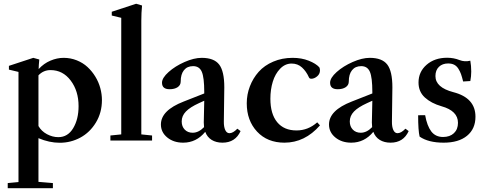

<svg xmlns="http://www.w3.org/2000/svg" viewBox="-20 -746 2585 1019"><path d="M21 252.9V225.6L78.1 220.2V-364.3L27.3 -376.5V-396.5L156.7 -439L188.5 -430.2Q185.5 -400.9 185.1 -379.4Q212.4 -409.2 247.6 -424.1Q282.7 -439 317.9 -439Q354.5 -439 387.5 -425.8Q420.4 -412.6 444.3 -390.4Q468.3 -368.2 485.8 -339.6Q503.4 -311 512.2 -278.8Q521 -246.6 521 -214.8Q521 -148.4 489 -95.7Q457 -43 406.2 -15.6Q355.5 11.7 296.9 11.7Q241.7 11.7 184.1 -12.7V219.2L260.7 225.6V252.9ZM248 -374Q210.4 -374 184.1 -346.2V-77.1Q199.7 -49.8 229.2 -33.9Q258.8 -18.1 289.6 -18.1Q339.8 -18.1 368.4 -65.7Q397 -113.3 397 -182.6Q397 -263.2 355.2 -318.6Q313.5 -374 248 -374Z M565.9 0V-26.9L623.5 -32.7V-651.4L573.2 -663.6V-683.6L702.6 -726.1L733.9 -716.8Q730 -679.2 730 -635.7V-32.7L787.1 -26.9V0Z M952.1 11.2Q901.4 11.2 867.7 -16.4Q834 -43.9 834 -85.4Q834 -160.2 954.6 -207L1064 -250V-257.8Q1064 -335 1051 -365Q1038.1 -395 1004.9 -395Q973.6 -395 956.3 -373.5Q939 -352.1 939 -313Q939 -294.4 922.9 -283.4Q906.7 -272.5 879.9 -272.5Q839.8 -272.5 839.8 -307.1Q839.8 -332.5 874.8 -363.8Q909.7 -395 959.7 -417Q1009.8 -439 1050.3 -439Q1115.7 -439 1143.1 -403.6Q1170.4 -368.2 1170.4 -282.7Q1170.4 -252.9 1168 -101.6Q1167.5 -73.2 1175.3 -56.2Q1183.1 -39.1 1197.8 -39.1Q1216.8 -39.1 1239.7 -63L1256.8 -50.3Q1229 11.2 1160.6 11.2Q1127.4 11.2 1103.5 -3.4Q1079.6 -18.1 1069.3 -46.4Q1022 11.2 952.1 11.2ZM944.3 -101.6Q944.3 -74.7 960.4 -58.1Q976.6 -41.5 1002.4 -41.5Q1034.2 -41.5 1063 -71.3Q1061.5 -83 1061.5 -96.2Q1063.5 -173.3 1064 -211.4L1036.1 -198.7Q988.8 -177.2 966.6 -154.1Q944.3 -130.9 944.3 -101.6Z M1489.7 11.2Q1398.9 11.2 1344.2 -47.6Q1289.6 -106.4 1289.6 -197.8Q1289.6 -244.6 1306.2 -287.8Q1322.8 -331.1 1353 -365Q1383.3 -398.9 1430.2 -418.9Q1477.1 -439 1533.2 -439Q1580.6 -439 1618.7 -423.8Q1656.7 -408.7 1674.8 -388.7Q1678.2 -381.8 1678.2 -372.6Q1678.2 -353.5 1663.1 -340.8Q1647.9 -328.1 1632.3 -328.1Q1622.6 -328.1 1619.6 -335.4Q1605.5 -367.2 1582.8 -387.9Q1560.1 -408.7 1527.8 -408.7Q1493.2 -408.7 1466.8 -381.3Q1440.4 -354 1427.7 -312.3Q1415 -270.5 1415 -222.2Q1415 -141.1 1451.2 -97.4Q1487.3 -53.7 1553.7 -53.7Q1615.2 -53.7 1663.6 -96.7L1678.2 -80.6Q1597.7 11.2 1489.7 11.2Z M1844.2 11.2Q1793.5 11.2 1759.8 -16.4Q1726.1 -43.9 1726.1 -85.4Q1726.1 -160.2 1846.7 -207L1956.1 -250V-257.8Q1956.1 -335 1943.1 -365Q1930.2 -395 1897 -395Q1865.7 -395 1848.4 -373.5Q1831.1 -352.1 1831.1 -313Q1831.1 -294.4 1814.9 -283.4Q1798.8 -272.5 1772 -272.5Q1731.9 -272.5 1731.9 -307.1Q1731.9 -332.5 1766.8 -363.8Q1801.8 -395 1851.8 -417Q1901.9 -439 1942.4 -439Q2007.8 -439 2035.2 -403.6Q2062.5 -368.2 2062.5 -282.7Q2062.5 -252.9 2060.1 -101.6Q2059.6 -73.2 2067.4 -56.2Q2075.2 -39.1 2089.8 -39.1Q2108.9 -39.1 2131.8 -63L2148.9 -50.3Q2121.1 11.2 2052.7 11.2Q2019.5 11.2 1995.6 -3.4Q1971.7 -18.1 1961.4 -46.4Q1914.1 11.2 1844.2 11.2ZM1836.4 -101.6Q1836.4 -74.7 1852.5 -58.1Q1868.7 -41.5 1894.5 -41.5Q1926.3 -41.5 1955.1 -71.3Q1953.6 -83 1953.6 -96.2Q1955.6 -173.3 1956.1 -211.4L1928.2 -198.7Q1880.9 -177.2 1858.6 -154.1Q1836.4 -130.9 1836.4 -101.6Z M2334.5 11.2Q2253.4 11.2 2207 -21Q2199.2 -52.7 2199.2 -134.3L2236.3 -134.8Q2246.6 -77.6 2269 -48.3Q2291.5 -19 2331.5 -19Q2367.7 -19 2389.2 -39.3Q2410.6 -59.6 2410.6 -94.2Q2410.6 -157.7 2323.2 -182.1Q2268.6 -197.8 2234.9 -228.5Q2201.2 -259.3 2201.2 -308.1Q2201.2 -364.7 2243.9 -402.1Q2286.6 -439.5 2353 -439.5Q2388.2 -439.5 2418.9 -427.2Q2445.8 -416.5 2476.1 -423.8Q2481 -396.5 2481 -366.2Q2481 -340.3 2476.1 -315.9L2438 -313.5Q2432.1 -337.4 2426.8 -352.5Q2421.4 -367.7 2412.4 -381.8Q2403.3 -396 2390.1 -402.6Q2377 -409.2 2358.4 -409.2Q2328.1 -409.2 2309.6 -391.4Q2291 -373.5 2291 -342.3Q2291 -281.7 2386.2 -256.8Q2503.4 -226.6 2503.4 -126.5Q2503.4 -62 2458.7 -25.4Q2414.1 11.2 2334.5 11.2Z"/></svg>

Font: Elstob 14pt SemiBold
Style: Regular
Weight: 600
Designer: Peter S. Baker
Version: Version 1.015